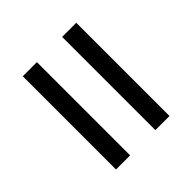

<svg xmlns="http://www.w3.org/2000/svg" viewBox="-33 -624 731 731"><g transform="rotate(45 333.0 -258.0)"><path d="M82 -326V-402H584V-326ZM82 -114V-190H584V-114Z"/></g></svg>

Font: Archivo SemiExpanded
Style: Regular
Weight: 400
Width: 6
Designer: Hector Gatti
Foundry: Omnibus-Type
Version: Version 2.001